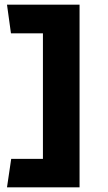

<svg xmlns="http://www.w3.org/2000/svg" viewBox="-20 -716 461 823"><path d="M321 -696H10L27 -573H164V-35H28L10 87H321Z"/></svg>

Font: Catamaran ExtraBold
Style: Regular
Weight: 800
Designer: Pria Ravichandran
Version: Version 2.000